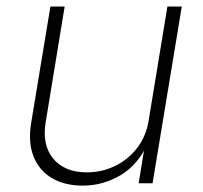

<svg xmlns="http://www.w3.org/2000/svg" viewBox="-20 -566 627 593"><path d="M235.4 7.3Q179.7 7.3 140.4 -15.9Q101.1 -39.1 83.7 -82.5Q66.4 -126 76.2 -186L135.7 -545.9H179.7L121.1 -188.5Q109.4 -118.2 144.5 -75.9Q179.7 -33.7 248 -33.7Q294.9 -33.7 335.4 -53.5Q376 -73.2 403.6 -109.1Q431.2 -145 439 -192.9L497.1 -545.9H541.5L451.2 0H408.2L428.2 -122.1H436Q404.8 -55.2 350.8 -23.9Q296.9 7.3 235.4 7.3Z"/></svg>

Font: Inter ExtraLight
Style: Italic
Weight: 250
Italic angle: -9.3988°
Designer: Rasmus Andersson
Foundry: rsms
Version: Version 4.001;git-66647c0bb